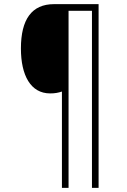

<svg xmlns="http://www.w3.org/2000/svg" viewBox="-20 -780 614 927"><path d="M456 127V-760H241C133 -760 81 -686 81 -546C81 -416 128 -329 222 -329C245 -329 261 -332 279 -338V127H311V-728H424V127Z"/></svg>

Font: Noto Sans Thai Looped SemiCondensed ExtraLight
Style: Regular
Weight: 200
Width: 4
Designer: Sasikarn Vongin, Ben Mitchell
Foundry: The Fontpad Ltd
Version: Version 1.001